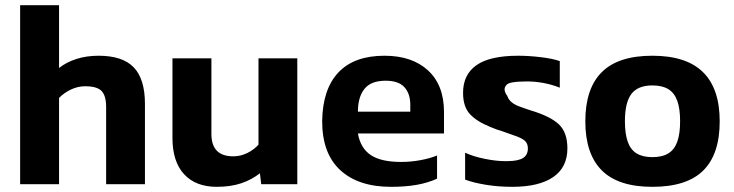

<svg xmlns="http://www.w3.org/2000/svg" viewBox="-20 -709 2827 739"><path d="M207.3 0V-332.1Q226.7 -352 253.2 -364.5Q279.7 -377 307.6 -377Q353.7 -377 371.1 -358.7Q388.5 -340.3 388.5 -296.8V0H537.9V-309Q537.9 -404.8 494.9 -449.6Q451.9 -494.5 359.4 -494.5Q313.4 -494.5 274.6 -482.2Q235.8 -469.9 207.3 -447.3V-688.9H57.5V0Z M980.4 -42.1 985.4 0H1124.3V-484.4H974.9V-152.2Q957.1 -132.4 931.5 -119.9Q905.8 -107.3 878.4 -107.3Q835.5 -107.3 814.6 -128.9Q793.7 -150.5 793.7 -193.6V-484.4H643.8V-177.8Q643.8 -87 688.6 -38.4Q733.4 10.1 814.3 10.1Q867.1 10.1 907.6 -3.3Q948.1 -16.7 980.4 -42.1Z M1662.2 -21.3V-110.6Q1635 -99.3 1598 -92.5Q1560.9 -85.7 1524.5 -85.7Q1446.5 -85.7 1407 -112.2Q1367.5 -138.7 1357.6 -195.3H1688.9V-278.2Q1688.9 -381.4 1627.5 -437.9Q1566 -494.5 1459.7 -494.5Q1343.2 -494.5 1282.5 -430.2Q1221.8 -365.9 1220 -242.8Q1220 -118.2 1289.7 -54.1Q1359.4 10.1 1485.2 10.1Q1540.6 10.1 1584.2 2.4Q1627.8 -5.4 1662.2 -21.3ZM1464.4 -398.3Q1514.1 -398.3 1536.7 -373.3Q1559.2 -348.3 1559.2 -305.9V-279.1H1357.6Q1357.6 -335.5 1382.9 -367Q1408.2 -398.4 1464.4 -398.3Z M2163.9 -137.9Q2163.9 -199.6 2130.7 -230.7Q2097.5 -261.8 2021.9 -284.3Q1991.4 -294.4 1975.3 -300.7Q1959.2 -307.1 1948.4 -316.2Q1937.6 -325.3 1932.4 -339.8Q1915.5 -363.2 1926.5 -378.4Q1931.5 -388.3 1951.9 -391.8Q1972.4 -395.4 2003.7 -395.5Q2007.9 -395.5 2011 -395.5Q2040.6 -395.5 2073 -389.4Q2105.3 -383.3 2134.6 -371.5V-473.8Q2108.1 -483.3 2061.8 -488.9Q2015.6 -494.5 1974.6 -494.5Q1865.9 -494.5 1814.1 -458.3Q1762.3 -422.1 1762.3 -351.5Q1762.3 -298.1 1789 -269.5Q1815.7 -240.9 1867.9 -220.1Q1880.9 -215 1891.9 -210.6Q1898.6 -208.6 1907.8 -205.7Q1934.7 -195.8 1957.7 -188Q1986.6 -178.6 1999.2 -168Q2011.8 -157.3 2011.8 -137.9Q2011.8 -112.9 1993.6 -101.1Q1975.4 -89.3 1934.9 -88.8Q1927.9 -88.8 1922.8 -88.8Q1889.7 -88.8 1846.1 -97.6Q1802.5 -106.3 1770.2 -121.2V-17.7Q1801.1 -5.9 1849.3 2.1Q1897.6 10.1 1951.6 10.1Q2054.8 10.1 2109.3 -27.5Q2163.9 -65.1 2163.9 -137.9Z M2750.1 -242.2Q2750.1 -368.1 2685.8 -431.3Q2621.5 -494.5 2490.9 -494.5Q2359.5 -494.5 2296.2 -431.3Q2232.9 -368.1 2232.9 -242.2Q2232.9 -116.7 2296.2 -53.3Q2359.5 10.1 2490.9 10.1Q2623.4 10.1 2686.7 -52.6Q2750.1 -115.3 2750.1 -242.2ZM2385.3 -242.2Q2385.3 -314.8 2410.3 -347.5Q2435.2 -380.2 2490.9 -380.2Q2529.3 -380.2 2552.7 -365.6Q2576.1 -351 2586.9 -320.7Q2597.7 -290.4 2597.7 -242.2Q2597.7 -194.4 2586.9 -163.9Q2576.1 -133.4 2552.7 -118.8Q2529.3 -104.2 2490.9 -104.2Q2453.3 -104.2 2429.9 -118.8Q2406.4 -133.4 2395.9 -164.3Q2385.3 -195.2 2385.3 -242.2Z"/></svg>

Font: Arad-FD-VF Thin
Style: Regular
Weight: 100
Designer: Mohammad Darvishi
Version: Version 1.010;September 21, 2024;FontCreator 15.0.0.2992 64-